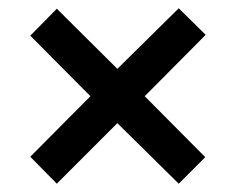

<svg xmlns="http://www.w3.org/2000/svg" viewBox="-20 -585 570 463"><path d="M411 -565 476 -501 329 -353 475 -206 411 -142 263 -288 117 -142 53 -207 198 -353 53 -499 117 -564 263 -419Z"/></svg>

Font: Noto Sans SemiCondensed SemiBold
Style: Regular
Weight: 600
Width: 4
Designer: Monotype Design Team
Foundry: Monotype Imaging Inc.
Version: Version 2.013; ttfautohint (v1.8.4.7-5d5b)